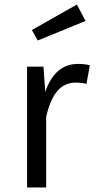

<svg xmlns="http://www.w3.org/2000/svg" viewBox="-20 -824 426 844"><path d="M356 -732 146 -646 120 -692 318 -804ZM323 -543Q354 -543 375 -537L360 -455Q338 -461 314 -461Q264 -461 232.5 -424.5Q201 -388 183 -311V0H99V-531H171L179 -420Q221 -543 323 -543Z"/></svg>

Font: Sedus Text
Style: Regular
Weight: 400
Designer: TypeMates
Foundry: TypeMates, Runge Thomsen GbR
Version: Version 4.202;PS 004.202;hotconv 1.0.88;makeotf.lib2.5.64775